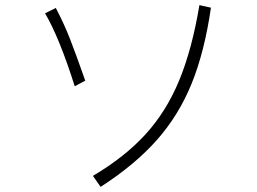

<svg xmlns="http://www.w3.org/2000/svg" viewBox="-20 -652 1002 750"><path d="M759 -632 804 -622Q779 -450 729 -326.5Q679 -203 593.5 -106Q508 -9 373 78L343 35Q468 -39 549 -128Q630 -217 680 -338Q730 -459 759 -632ZM313 -337 272 -315Q211 -507 156 -600L198 -621Q231 -558 255 -496Q279 -434 313 -337Z"/></svg>

Font: Gmarket Sans TTF Light
Style: Regular
Weight: 300
Designer: Creative Director : Sungho Lee; Art Director : Kiwoong Choi; Project Manager : Sori Yang, Jongwook Yoon; Font Designer :
Foundry: Sandoll Inc.
Version: Version 1.000;hotconv 1.0.109;makeotfexe 2.5.65596